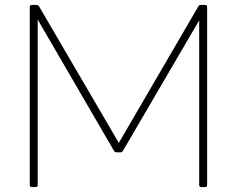

<svg xmlns="http://www.w3.org/2000/svg" viewBox="-20 -754 955 774"><path d="M108 0Q100 0 100 -8V-726Q100 -734 108 -734H128Q134 -734 137 -729L459 -178L780 -729Q783 -734 789 -734H807Q815 -734 815 -726V-8Q815 0 807 0H791Q783 0 783 -8V-672L475 -145Q472 -140 466 -140H449Q443 -140 440 -145L132 -675V-8Q132 0 124 0Z"/></svg>

Font: LINE Seed Sans Thin
Style: Regular
Weight: 250
Designer: LINE VX Design & Dalton Maag Ltd & Sandoll Inc
Foundry: Dalton Maag Ltd
Version: Version 1.003